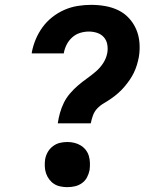

<svg xmlns="http://www.w3.org/2000/svg" viewBox="-20 -763 640 791"><path d="M218 -255Q221 -276 227 -297.5Q233 -319 243 -339.5Q253 -360 268.5 -378Q284 -396 301.5 -411Q319 -426 338 -439.5Q357 -453 375 -468.5Q393 -484 405.5 -503.5Q418 -523 422 -545Q425 -562 422 -579.5Q419 -597 408 -609.5Q397 -622 380.5 -627.5Q364 -633 346 -633Q328 -633 310 -627.5Q292 -622 277.5 -609Q263 -596 254.5 -579Q246 -562 243 -545V-543H111V-547Q116 -574 127 -600.5Q138 -627 155 -650.5Q172 -674 195.5 -692.5Q219 -711 245.5 -722.5Q272 -734 300 -738.5Q328 -743 355 -743Q385 -743 413.5 -738Q442 -733 467 -721Q492 -709 511 -688.5Q530 -668 541 -642.5Q552 -617 554.5 -587.5Q557 -558 552 -528Q549 -512 544 -495.5Q539 -479 531.5 -463.5Q524 -448 514 -433.5Q504 -419 492.5 -405.5Q481 -392 467.5 -380Q454 -368 439 -357.5Q424 -347 408.5 -338Q393 -329 381 -316.5Q369 -304 363 -287.5Q357 -271 354 -255ZM257 8Q243 8 228.5 5Q214 2 202.5 -5.5Q191 -13 182.5 -24.5Q174 -36 169.5 -49.5Q165 -63 164.5 -78Q164 -93 166 -107Q169 -123 177 -137Q185 -151 198.5 -161Q212 -171 227 -174.5Q242 -178 258 -178Q272 -178 286.5 -174.5Q301 -171 313 -163.5Q325 -156 333.5 -145Q342 -134 346 -120.5Q350 -107 350.5 -92Q351 -77 349 -62Q346 -47 338.5 -32.5Q331 -18 317.5 -8.5Q304 1 288.5 4.5Q273 8 257 8Z"/></svg>

Font: Iosevka Aile Extrabold
Style: Italic
Weight: 800
Italic angle: -9°
Designer: Belleve Invis
Foundry: Belleve Invis
Version: Version 31.1.0; ttfautohint (v1.8.4)